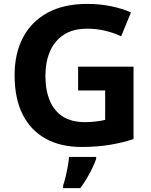

<svg xmlns="http://www.w3.org/2000/svg" viewBox="-20 -744 775 985"><path d="M380.8 -402H665V-30.7Q608.8 -11.7 542.2 -0.8Q475.6 10 398.7 10Q292.6 10 215.7 -31.8Q138.8 -73.5 96.8 -155.7Q54.9 -237.9 54.9 -358.2Q54.9 -470.2 98.3 -552.2Q141.7 -634.2 224.8 -679.1Q307.9 -724 427.9 -724Q492.2 -724 549.7 -712.1Q607.2 -700.2 651.9 -680.2L601.5 -557.6Q563.5 -575.9 519.3 -586.3Q475.2 -596.8 426.6 -596.8Q354.4 -596.8 306.8 -565.5Q259.3 -534.1 236.1 -479.7Q213 -425.3 213 -355.2Q213 -281.8 235.3 -228.2Q257.6 -174.6 302.6 -146Q347.5 -117.4 416.7 -117.4Q445.4 -117.4 473.2 -120.9Q501 -124.4 519.5 -128.9V-279.9H380.8ZM473.3 71.2Q465.1 94.7 452.9 119.8Q440.7 144.8 425.7 170.4Q410.7 195.9 392.1 221H303.8V207.8Q310.6 188.3 317 161.5Q323.3 134.7 328.2 107.8Q333.1 80.8 333.9 61H473.3Z"/></svg>

Font: Noto Sans Meetei Mayek
Style: Regular
Weight: 400
Designer: Monotype Design Team and Neelakash Kshetrimayum
Foundry: Monotype Imaging Inc.
Version: Version 2.002